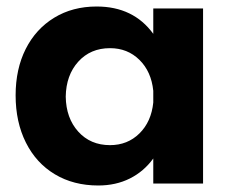

<svg xmlns="http://www.w3.org/2000/svg" viewBox="-20 -564 719 590"><path d="M604 -538V0H451V-77Q422 -37 379 -15.5Q336 6 282 6Q206 6 148.5 -28.5Q91 -63 59.5 -126Q28 -189 28 -271Q28 -352 59 -413.5Q90 -475 146.5 -509.5Q203 -544 277 -544Q390 -544 451 -460V-538ZM451 -249V-285Q445 -344 408.5 -380Q372 -416 318 -416Q258 -416 220.5 -374.5Q183 -333 182 -267Q183 -201 220.5 -159.5Q258 -118 318 -118Q372 -118 408.5 -154Q445 -190 451 -249Z"/></svg>

Font: TypoPRO Montserrat Alternates
Style: Regular
Weight: 600
Designer: Julieta Ulanovsky
Foundry: Julieta Ulanovsky
Version: Version 6.001